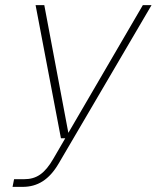

<svg xmlns="http://www.w3.org/2000/svg" viewBox="-20 -730 612 750"><path d="M29 0H68C127 0 172 -28 209 -91L572 -710H538L247 -211L153 -710H119L218 -190H235L189 -111C155 -52 123 -30 74 -30H35Z"/></svg>

Font: Geist Thin
Style: Italic
Weight: 100
Italic angle: -12°
Designer: Basement.studio, Andrés Briganti, Mateo Zaragoza
Foundry: Basement.studio, Vercel, Andrés Briganti, Guido Ferreyra, Mateo Zaragoza
Version: Version 1.500